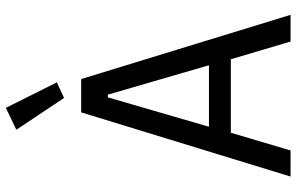

<svg xmlns="http://www.w3.org/2000/svg" viewBox="-194 -794 989 640"><g transform="rotate(-90 300.0 -474.5)"><path d="M481 0 422 -199H177L118 0H31L245 -698H356L570 0ZM304 -609H295L197 -272H402ZM187 -914 260 -949 345 -779 293 -755Z"/></g></svg>

Font: IBM Plex Mono
Style: Regular
Weight: 400
Monospace: yes
Designer: Mike Abbink, Paul van der Laan, Pieter van Rosmalen
Foundry: Bold Monday
Version: Version 2.3